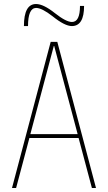

<svg xmlns="http://www.w3.org/2000/svg" viewBox="-20 -940 540 960"><path d="M120.1 -809.6H99.6Q99.6 -919.9 160.2 -919.9Q197.3 -919.9 254.9 -874Q310.5 -830.1 339.8 -830.1Q379.9 -830.1 379.9 -910.2H400.4Q400.4 -810.5 339.8 -809.6Q303.7 -809.6 243.2 -858.4Q189.5 -900.4 160.2 -900.4Q120.1 -899.4 120.1 -809.6ZM251 -710H249L131.8 -269.5H368.2ZM373 -250H127L60.5 0H40L233.4 -730.5H266.6L460 0H439.5Z"/></svg>

Font: Mgen+ 1m thin
Style: Regular
Weight: 100
Designer: [Source Han Sans]
Ryoko NISHIZUKA  (kana & ideographs); Paul D. Hunt (Latin, Greek & Cyrillic); Wenlong ZHANG  (bopomofo
Version: Version 1.059.20150602